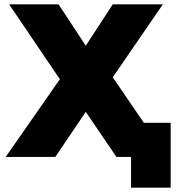

<svg xmlns="http://www.w3.org/2000/svg" viewBox="-20 -721 820 882"><path d="M249 -701 374 -511 498 -701H728L498 -366L748 0H515L374 -207L234 0H6L255 -357L22 -701ZM764 -157V141H582V0H515V-157Z"/></svg>

Font: Montserrat Alternates ExtraBold
Style: Regular
Weight: 800
Designer: Julieta Ulanovsky
Foundry: Julieta Ulanovsky
Version: Version 7.200